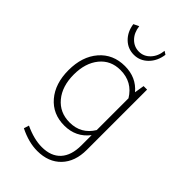

<svg xmlns="http://www.w3.org/2000/svg" viewBox="-278 -806 1124 1124"><g transform="rotate(45 284.0 -244.0)"><path d="M141 -696 174 -712Q180 -663 209 -634Q238 -605 278 -605Q318 -605 347 -635.5Q376 -666 381 -715L401 -702Q393 -644 356.5 -607.5Q320 -571 270 -571Q220 -571 184.5 -605.5Q149 -640 141 -696ZM63 -237Q63 -350 122.5 -419Q182 -488 280 -488Q374 -488 430 -421L440 -482H469V17Q469 114 415 170.5Q361 227 268 227Q197 227 119 188L129 156Q206 192 271 192Q347 192 387.5 148Q428 104 428 21V-64Q371 10 275 10Q179 10 121 -58Q63 -126 63 -237ZM103 -241Q103 -144 152.5 -84.5Q202 -25 284 -25Q379 -25 428 -106V-369Q377 -453 278 -453Q198 -453 150.5 -394.5Q103 -336 103 -241Z"/></g></svg>

Font: Cantarell Light
Style: Regular
Weight: 300
Designer: Dave Crossland, Nikolaus Waxweiler, Florian Fecher, Jacques Le Bailly, Eben Sorkin, Alexei Vanyashin, Alexios Zavras, Em
Version: Version 0.303